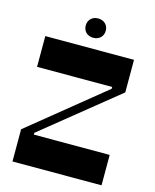

<svg xmlns="http://www.w3.org/2000/svg" viewBox="-127 -951 837 1037"><g transform="rotate(15 292.0 -433.0)"><path d="M44 0H542V-170H118V-180L536 -518V-700H40V-528H460V-518L44 -180ZM236 -812C236 -780 259 -758 292 -758C325 -758 348 -780 348 -812C348 -844 325 -866 292 -866C259 -866 236 -844 236 -812Z"/></g></svg>

Font: Ribes
Style: Bold
Weight: 900
Designer: Luigi Gorlero
Foundry: Collletttivo
Version: Version 2.100;Glyphs 3.1.2 (3151)